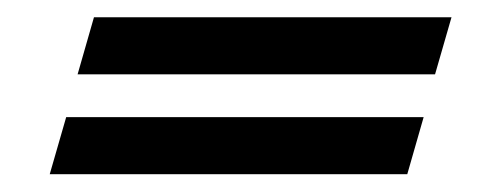

<svg xmlns="http://www.w3.org/2000/svg" viewBox="-20 -322 563 217"><path d="M86.2 -302.5H490.3L471.7 -238H67.7ZM54.8 -189.6H458.8L440.3 -125.1H36.2Z"/></svg>

Font: Playfair Micro SmCond SmLight
Style: Italic
Weight: 360
Width: 4
Italic angle: -15.6°
Designer: Claus Eggers Sørensen
Foundry: Claus Eggers Sørensen
Version: Version 2.203;Glyphs 3.3 (3326)